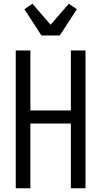

<svg xmlns="http://www.w3.org/2000/svg" viewBox="-20 -1004 540 1024"><path d="M64 0V-735H142V-415H358V-735H436V0H358V-345H142V0ZM201 -815 110 -955 153 -984 250 -872 347 -984 390 -955 299 -815Z"/></svg>

Font: Iosevka Algr
Style: Regular
Weight: 400
Monospace: yes
Designer: Belleve Invis
Foundry: Belleve Invis
Version: Version 26.0.2; ttfautohint (v1.8.3)